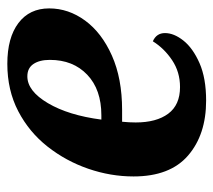

<svg xmlns="http://www.w3.org/2000/svg" viewBox="-50 -536 596 537"><g transform="rotate(-90 248.5 -268.0)"><path d="M235 10Q140 10 81.5 -40.5Q23 -91 23 -193Q23 -257 44.5 -319.5Q66 -382 106.5 -433.5Q147 -485 205.5 -515.5Q264 -546 338 -546Q411 -546 452 -515Q493 -484 493 -429Q493 -375 459 -328.5Q425 -282 361 -253.5Q297 -225 209 -225H176Q175 -215 174.5 -205Q174 -195 174 -187Q174 -129 198.5 -96Q223 -63 273 -63Q315 -63 348 -85Q381 -107 401 -139Q424 -129 424 -105Q424 -80 403 -53.5Q382 -27 340 -8.5Q298 10 235 10ZM182 -283H194Q266 -283 307.5 -322.5Q349 -362 349 -427Q349 -456 337.5 -473Q326 -490 303 -490Q262 -490 228 -432.5Q194 -375 182 -283Z"/></g></svg>

Font: Noto Serif SemiCondensed
Style: Bold Italic
Weight: 700
Width: 4
Italic angle: -12°
Designer: Monotype Design Team
Foundry: Monotype Imaging Inc.
Version: Version 2.014